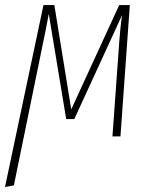

<svg xmlns="http://www.w3.org/2000/svg" viewBox="-31 -540 598 760"><path d="M482.9 -520 445.8 0H414.1L439 -345.2Q444.3 -426.8 452.1 -480L263.2 -68.8H231L162.1 -484.9Q152.3 -431.2 133.8 -342.8L23.9 193.8L-11.2 200.2L141.1 -520H184.1L251 -106.9L440.9 -520Z"/></svg>

Font: Fira Sans Compressed UltraLight
Style: Italic
Weight: 200
Width: 3
Italic angle: -8°
Designer: Carrois Corporate & Edenspiekermann AG
Foundry: Carrois Corporate GbR & Edenspiekermann AG
Version: Version 4.203;PS 004.203;hotconv 1.0.88;makeotf.lib2.5.64775